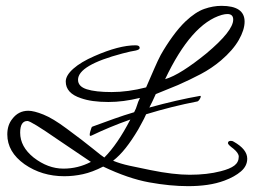

<svg xmlns="http://www.w3.org/2000/svg" viewBox="-20 -572 873 657"><path d="M624 65Q562 65 490.5 52Q419 39 333 -2Q296 17 264 24Q232 31 200 31Q123 31 64 -10Q5 -52 5 -112Q5 -144 22 -165Q43 -193 77 -193Q96 -193 128.5 -180Q161 -167 208 -132Q265 -90 297.5 -63.5Q330 -37 337 -33Q382 -78 426 -163Q389 -150 355.5 -136Q322 -122 293 -108L289 -107Q287 -107 287 -111Q287 -116 289 -122.5Q291 -129 292 -132Q293 -134 293.5 -136Q294 -138 297 -139Q335 -153 370 -165.5Q405 -178 439 -188Q446 -201 449 -212Q452 -223 459 -237Q430 -230 403.5 -226.5Q377 -223 351 -223Q293 -223 257 -236Q205 -253 205 -293Q205 -314 231 -337Q257 -360 303 -380Q387 -417 444 -417Q458 -417 458 -408Q458 -402 444 -399Q437 -398 425.5 -395.5Q414 -393 399 -389Q247 -349 247 -299Q247 -276 277 -266.5Q307 -257 362 -257Q390 -257 419.5 -261Q449 -265 480 -273Q497 -312 508.5 -338.5Q520 -365 530 -384Q548 -416 570.5 -447Q593 -478 615 -499Q649 -531 679 -541.5Q709 -552 738 -552Q817 -552 817 -498Q817 -470 797 -435Q777 -400 736 -365Q704 -338 667 -318.5Q630 -299 589 -281L513 -250Q507 -237 502 -226Q497 -215 491 -204Q538 -217 581.5 -227Q625 -237 665 -244Q667 -244 667 -242Q667 -238 663 -232Q659 -226 656 -225Q568 -208 480 -181Q473 -165 465.5 -152Q458 -139 453 -129Q431 -92 410 -65.5Q389 -39 367 -22Q391 -12 423 -5Q455 2 495 10Q534 18 568 22Q602 26 629 26Q689 26 735 14Q767 6 782 -5.5Q797 -17 797 -36Q797 -48 779 -63Q760 -77 760 -82Q760 -90 770 -90Q776 -90 780 -87Q826 -61 826 -29Q826 -4 804.5 14.5Q783 33 748 46Q721 56 690 60.5Q659 65 624 65ZM545 -301Q572 -309 607.5 -331.5Q643 -354 686 -389Q778 -466 778 -505Q778 -524 758 -524Q750 -524 739 -521Q635 -491 545 -301ZM197 5Q247 5 291 -18L177 -95Q86 -158 74 -158Q49 -158 49 -118Q49 -70 95 -33Q144 5 197 5Z"/></svg>

Font: Corinthia
Style: Bold
Weight: 700
Designer: Robert E. Leuschke
Foundry: Robert E. Leuschke
Version: Version 1.013; ttfautohint (v1.8.3)